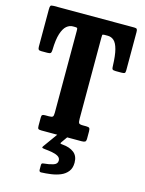

<svg xmlns="http://www.w3.org/2000/svg" viewBox="-143 -834 881 1166"><g transform="rotate(15 297.0 -251.5)"><path d="M145 -23V-74Q145 -87.5 149.5 -91.2Q154 -95 167 -95H191Q209.5 -95 214.8 -100.2Q220 -105.5 220 -125V-639.5Q220 -651 218.5 -655.5Q217 -660 205.5 -660H190Q169.5 -660 151.2 -644.8Q133 -629.5 121 -592.5Q109 -555.5 107.5 -489.5Q107 -474.5 102.2 -469.8Q97.5 -465 81.5 -465H44Q30.5 -465 26.5 -470Q22.5 -475 22.5 -488V-722.5Q22.5 -739 25.8 -744.5Q29 -750 45.5 -750H552Q565 -750 568.8 -745.2Q572.5 -740.5 572.5 -726.5V-487Q572.5 -472 567.8 -468.5Q563 -465 547.5 -465H512Q495 -465 491 -470.2Q487 -475.5 487 -490.5Q485 -556.5 475.2 -593.2Q465.5 -630 449 -645Q432.5 -660 410 -660H389Q376.5 -660 375.8 -655.2Q375 -650.5 375 -638.5V-129.5Q375 -108 379.5 -101.5Q384 -95 405 -95H425Q441 -95 445.5 -90Q450 -85 450 -69V-24.5Q450 -8 443.2 -4Q436.5 0 421.5 0H170Q154.5 0 149.8 -3.8Q145 -7.5 145 -23ZM220.5 232V203.5Q220.5 195 224.5 192.8Q228.5 190.5 236 190Q266.5 187.5 292.5 179.5Q318.5 171.5 318.5 150Q318.5 132.5 302.8 123.2Q287 114 263.8 110Q240.5 106 218 104Q203.5 102.5 201.5 99.2Q199.5 96 204.5 89.5L282.5 -19Q286 -24 295 -24H332Q343.5 -24 344.2 -22Q345 -20 341 -14L306.5 35Q300 43.5 301.2 46Q302.5 48.5 316 49.5Q360.5 53 387.5 74Q414.5 95 414.5 137Q414.5 171.5 397.5 193Q380.5 214.5 353 225.8Q325.5 237 294 241.2Q262.5 245.5 233 246.5Q220.5 247 220.5 232Z"/></g></svg>

Font: Besley* Condensed
Style: Bold
Weight: 700
Width: 3
Designer: Owen Earl
Foundry: indestructible type*
Version: Version 3.000; ttfautohint (v1.8.3)